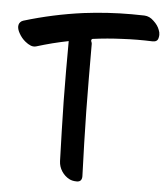

<svg xmlns="http://www.w3.org/2000/svg" viewBox="-57 -836 803 930"><g transform="rotate(5 345.0 -371.0)"><path d="M682.6 -721.7Q674.8 -744.1 653.3 -763.7Q632.8 -784.2 607.4 -785.2Q576.2 -786.1 544.9 -786.1Q428.7 -786.1 312.5 -771.5Q166 -752 24.4 -709Q15.6 -706.1 10.7 -700.2Q5.9 -695.3 3.9 -687.5Q2.9 -683.6 2.9 -679.7Q2.9 -665 12.7 -647.5Q25.4 -624 44.9 -608.4Q57.6 -597.7 72.3 -591.8Q85.9 -586.9 98.6 -590.8Q136.7 -602.5 174.8 -612.3Q213.9 -622.1 252.9 -629.9Q252 -483.4 253.9 -337.9Q256.8 -192.4 261.7 -46.9Q262.7 -20.5 277.3 2Q292 24.4 314.5 36.1Q329.1 43.9 350.6 43.9Q351.6 43.9 352.5 43.9Q376 43 376 16.6Q370.1 -140.6 367.2 -298.8Q365.2 -456.1 365.2 -614.3Q365.2 -621.1 365.2 -627Q364.3 -633.8 361.3 -639.6Q360.4 -643.6 362.3 -646.5Q363.3 -649.4 366.2 -650.4Q438.5 -660.2 510.7 -663.1Q583 -667 656.2 -664.1Q681.6 -663.1 685.5 -683.6Q687.5 -691.4 687.5 -698.2Q687.5 -710.9 682.6 -721.7Z"/></g></svg>

Font: TroubleSide
Style: Comic
Weight: 400
Designer: Koroletov
Version: 1_5